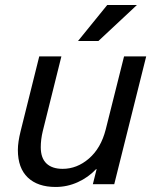

<svg xmlns="http://www.w3.org/2000/svg" viewBox="-20 -732 616 763"><path d="M51 -136Q51 -167 62 -211L136 -508H224L150 -211Q142 -178 142 -147Q142 -104 164.5 -82.5Q187 -61 229 -61Q286 -61 333.5 -102Q381 -143 400 -217L473 -508H561L434 0H349L364 -60H362Q331 -27 289 -8Q247 11 201 11Q130 11 90.5 -26.5Q51 -64 51 -136ZM290 -569 406 -712H524L371 -569Z"/></svg>

Font: CST
Style: Italic
Weight: 400
Italic angle: -14°
Version: Version 1.00